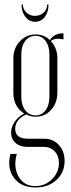

<svg xmlns="http://www.w3.org/2000/svg" viewBox="-20 -653 312 847"><path d="M188 -633H194Q194 -599 177.5 -578Q161 -557 135 -557Q109 -557 92 -578.5Q75 -600 75 -633H81Q81 -612 96.5 -597.5Q112 -583 134 -583Q157 -583 172.5 -597.5Q188 -612 188 -633ZM137 174Q73 174 41.5 131.5Q10 89 26 26H54Q38 84 62 126Q86 168 136 168Q179 168 209.5 137.5Q240 107 240 66Q240 35 221.5 15Q203 -5 174 -5H100Q68 -5 48.5 -22.5Q29 -40 29 -68Q29 -93 45 -116Q61 -139 87 -152Q39 -182 39 -244V-396Q39 -440 67.5 -470.5Q96 -501 137 -501Q175 -501 200 -476Q218 -506 260 -506V-479Q248 -482 237 -482Q216 -482 204 -472Q233 -441 233 -396V-244Q233 -199 205.5 -168.5Q178 -138 137 -138Q117 -138 95 -148Q47 -125 47 -85Q47 -41 104 -41H176Q215 -41 240 -13Q265 15 265 57Q265 108 229 141Q193 174 137 174ZM74 -226Q74 -189 91.5 -166.5Q109 -144 137 -144Q164 -144 181 -166.5Q198 -189 198 -226V-413Q198 -450 181 -472.5Q164 -495 137 -495Q109 -495 91.5 -472.5Q74 -450 74 -413Z"/></svg>

Font: Moniqa ExtLt Narrow Display
Style: Regular
Weight: 200
Width: 4
Designer: Rajesh Rajput
Foundry: Rajesh Rajput
Version: Version 1.000